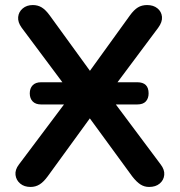

<svg xmlns="http://www.w3.org/2000/svg" viewBox="-20 -733 712 761"><path d="M101 8Q76 8 60 -5.5Q44 -19 41.5 -39.5Q39 -60 55 -81L284 -386V-331L66 -623Q50 -645 52 -665.5Q54 -686 70 -699.5Q86 -713 110 -713Q130 -713 145.5 -703.5Q161 -694 177 -672L357 -424H316L495 -672Q511 -694 526.5 -703.5Q542 -713 563 -713Q588 -713 604 -700Q620 -687 622 -666.5Q624 -646 607 -623L389 -331V-386L617 -81Q633 -60 631 -39.5Q629 -19 613 -5.5Q597 8 571 8Q552 8 536.5 -2Q521 -12 504 -34L314 -294H358L169 -34Q153 -12 137 -2Q121 8 101 8ZM143 -319Q121 -319 109.5 -331Q98 -343 98 -363Q98 -383 109.5 -395Q121 -407 143 -407H524Q569 -407 569 -363Q569 -343 558 -331Q547 -319 524 -319Z"/></svg>

Font: Nunito
Style: Bold
Weight: 700
Designer: Vernon Adams
Foundry: Vernon Adams
Version: Version 3.602